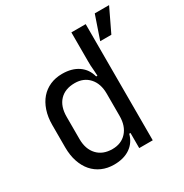

<svg xmlns="http://www.w3.org/2000/svg" viewBox="-175 -896 1004 1045"><g transform="rotate(-30 327.0 -373.0)"><path d="M60 -205V-345Q60 -395 73.5 -435Q87 -475 111 -502.5Q135 -530 169 -545Q203 -560 245 -560Q306 -560 346 -532.5Q386 -505 399 -455H407Q406 -472 405 -489Q403 -504 402.5 -520.5Q402 -537 402 -550V-730H492V0H407V-95H399Q386 -45 346 -17.5Q306 10 245 10Q203 10 169 -5Q135 -20 111 -47.5Q87 -75 73.5 -115Q60 -155 60 -205ZM279 -68Q335 -68 368.5 -105Q402 -142 402 -205V-345Q402 -408 368.5 -445Q335 -482 279 -482Q218 -482 184 -446Q150 -410 150 -345V-205Q150 -142 184.5 -105Q219 -68 279 -68ZM564 -756H654L584 -610H514Z"/></g></svg>

Font: JetBrainsMono NF
Style: Regular
Weight: 400
Monospace: yes
Designer: Philipp Nurullin, Konstantin Bulenkov
Foundry: JetBrains
Version: Version 1.0.2; ttfautohint (v1.8.3)